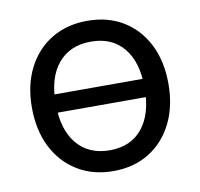

<svg xmlns="http://www.w3.org/2000/svg" viewBox="-64 -580 687 658"><g transform="rotate(-10 279.0 -250.5)"><path d="M94.6 -283.5V-220H464V-283.5ZM42 -251.9Q42 -173.3 71.9 -114.2Q101.9 -55.1 155.6 -22.4Q209.2 10.4 280.3 10.4Q351.4 10.4 404.5 -22.4Q457.6 -55.1 487.4 -114.2Q517.1 -173.3 517.1 -252Q517.1 -330.7 487.4 -389.2Q457.6 -447.7 404.5 -480.1Q351.4 -512.4 280.3 -512.4Q209.2 -512.4 155.6 -480.1Q101.9 -447.8 72 -389.2Q42 -330.6 42 -251.9ZM434.3 -252Q434.3 -161.9 393.9 -111.9Q353.6 -62 280.3 -62Q206.6 -62 165.6 -111.9Q124.6 -161.9 124.6 -252Q124.6 -341.5 165.6 -390.7Q206.6 -440 280.3 -440Q353.6 -440 393.9 -390.7Q434.3 -341.5 434.3 -252Z"/></g></svg>

Font: Overused Grotesk Light
Style: Regular
Weight: 300
Designer: RandomMaerks
Version: Version 0.005